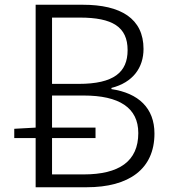

<svg xmlns="http://www.w3.org/2000/svg" viewBox="-20 -788 740 808"><path d="M449 -413V-418C540 -441 584 -504 584 -582C584 -710 488 -768 329 -768H130V-251L40 -246V-207H130V0H345C522 0 630 -76 630 -226C630 -333 563 -396 449 -413ZM199 -714H316C453 -714 517 -675 517 -577C517 -484 459 -435 311 -435H199ZM332 -54H199V-207H382V-251H199V-386H332C481 -386 562 -335 562 -228C562 -109 481 -54 332 -54Z"/></svg>

Font: Kawkab Mono Light
Style: Regular
Weight: 300
Monospace: yes
Designer: Abdullah Arif
Foundry: Abdullah Arif
Version: Version 1.000;PS 000.500;hotconv 1.0.88;makeotf.lib2.5.64775